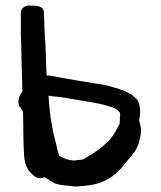

<svg xmlns="http://www.w3.org/2000/svg" viewBox="-20 -677 588 700"><path d="M56 -283 64 -270C64 -249 65 -227 65 -206C65 -172 66 -140 68 -106C70 -83 78 -59 95 -44C104 -35 119 -20 142 -31C145 -29 150 -27 157 -23L159 -20C165 -17 166 -16 175 -11C190 -3 212 -1 229 0C238 2 252 3 261 3H262C269 2 277 1 282 1H283C292 0 300 -1 308 -2C377 -12 414 -51 445 -92C452 -99 459 -107 465 -117C482 -135 489 -162 493 -187C497 -206 490 -227 487 -239C489 -247 491 -259 491 -269C491 -283 489 -298 482 -311C464 -334 438 -345 410 -354L363 -367C294 -378 226 -389 157 -402C155 -402 153 -401 150 -401C149 -427 147 -458 147 -485V-486C146 -493 146 -500 146 -508C144 -542 141 -579 141 -612V-613C140 -622 140 -628 140 -632C140 -651 121 -654 113 -656H93C93 -656 85 -657 83 -657C52 -652 56 -627 56 -620V-563C56 -552 56 -541 57 -526C57 -500 59 -465 59 -438C59 -418 61 -393 61 -372C61 -362 61 -354 62 -343C51 -333 38 -301 56 -283ZM157 -328H158C160 -328 163 -327 171 -326C190 -324 209 -323 225 -319L261 -313C315 -304 366 -297 403 -280L412 -271C416 -268 418 -269 418 -256L417 -249V-239C417 -235 416 -234 416 -225C405 -205 396 -186 381 -169C351 -138 323 -118 281 -95C276 -95 272 -94 271 -94H269C264 -93 265 -94 253 -92C231 -92 212 -99 197 -108C194 -114 191 -124 187 -139V-142C171 -202 161 -254 157 -328Z"/></svg>

Font: Scribbler
Style: Blk
Weight: 900
Designer: Mew Too
Foundry: Cannot Into Space Fonts
Version: Version 1.001